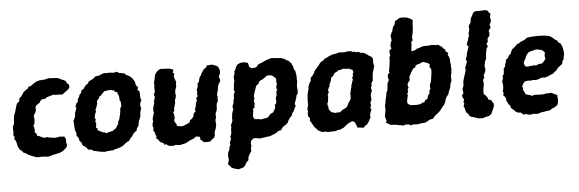

<svg xmlns="http://www.w3.org/2000/svg" viewBox="-55 -901 3926 1302"><g transform="rotate(-5 1908.0 -250.0)"><path d="M172 15 165 14 138 5 121 -2 108 -8 93 -19 77 -25 67 -39 54 -47 43 -69 41 -78 38 -92 33 -109 23 -122 27 -136 19 -150 22 -167 21 -182V-206L30 -223L32 -239L33 -262L38 -286L46 -305L49 -319L54 -333L57 -346L64 -362L79 -373L82 -393L96 -406L104 -418L113 -432L127 -444L145 -456L150 -467L167 -471L182 -482L204 -496L226 -503L249 -505L267 -506L276 -509L293 -513L308 -511L332 -510L350 -509L370 -501L378 -496L394 -490L405 -483L413 -467L426 -456V-438L417 -425L402 -415L383 -400L374 -394L346 -396H329L310 -398L293 -392L270 -386L254 -375H235L221 -363L219 -356L205 -344L193 -338L185 -323L187 -307L183 -291L175 -280L169 -267L172 -238L168 -213L160 -198L165 -189L167 -169L166 -154L179 -143V-131L196 -126L201 -123L216 -117L225 -112L250 -116L261 -111L280 -109L301 -106L320 -109L335 -112L347 -109L362 -110L372 -93V-74L373 -63L377 -51L370 -34L346 -13L324 -2L300 3L271 9L255 15L238 17L213 14H196Z M626 18 608 16 591 13 569 8 552 5 540 -4 517 -7 508 -18 499 -28 484 -37 478 -46 476 -57 462 -73 461 -86 454 -98 446 -107 447 -127 441 -139 438 -153 437 -166 436 -186 434 -209 448 -238 450 -265 455 -276 461 -296 456 -307 464 -325 476 -338 475 -351 487 -371 490 -383 500 -391 507 -412 523 -421 530 -434 542 -446 553 -453 561 -467 583 -478 595 -485 608 -497 635 -501 648 -507 667 -514 683 -513 706 -514 735 -511 756 -516 769 -507 788 -504 809 -499 816 -489 832 -483 844 -474 854 -466 862 -455 871 -440 875 -423 877 -414 891 -397 884 -382 896 -372 899 -360V-326L905 -309L896 -292L894 -270L899 -256L890 -225L889 -205L886 -192L877 -173L874 -159L870 -139L858 -121L855 -107L841 -97L830 -86L822 -71L808 -58L799 -43L783 -35L767 -23L752 -11L734 -3L719 2L699 6L685 13H666L645 15ZM647 -107 676 -115 693 -118 704 -127 717 -135 726 -151 736 -166 734 -175 740 -185 746 -198 749 -214 752 -222 756 -247 757 -266 765 -278 766 -288 764 -314 758 -321 757 -344 754 -358 748 -365 747 -378 731 -381 730 -389 702 -397 680 -395 659 -391 644 -376 633 -364 623 -359 619 -347 609 -337 603 -325 605 -310 600 -300 596 -284 589 -273 592 -260 583 -238 579 -216 586 -207 581 -191 586 -180 585 -166 582 -151 593 -143 592 -132 614 -121 626 -115 638 -114Z M1094 18 1075 17 1059 13 1049 4H1033L1028 -8L1009 -14L1001 -24L997 -32L982 -43L986 -57L978 -72V-82L967 -97L971 -116L966 -127V-143L972 -157L970 -174L976 -199L982 -213L980 -228V-248L986 -269L990 -281V-298L996 -314L998 -327L992 -339L1001 -358L1000 -374V-392L1002 -405L1000 -419L1007 -444L1011 -469L1018 -482L1028 -494L1037 -502L1051 -509L1080 -508L1094 -507L1107 -506L1117 -505L1140 -496L1133 -477L1143 -469L1138 -452L1141 -438L1145 -427L1151 -412L1148 -400L1149 -386L1146 -372L1140 -358L1138 -339L1141 -320L1138 -305L1132 -291V-274L1128 -257L1121 -233V-219L1113 -207L1118 -190L1120 -169L1114 -152L1121 -137L1129 -126V-116L1140 -112L1169 -109L1186 -116L1209 -126L1218 -132L1222 -145L1238 -156L1249 -173V-186L1265 -203L1261 -215L1268 -232L1272 -257L1280 -276L1276 -291L1288 -302L1285 -319L1287 -332L1285 -348L1294 -367V-389L1306 -402L1307 -412L1313 -431L1323 -444L1326 -453L1335 -466L1344 -481L1362 -493L1368 -506H1383L1401 -508L1417 -503L1431 -497L1442 -491L1447 -479L1452 -469L1453 -447L1442 -422L1448 -404L1449 -392L1438 -375L1433 -363L1429 -348L1428 -330L1422 -318L1420 -299L1422 -289L1421 -270V-258L1413 -244L1410 -226V-209L1406 -191L1399 -179L1398 -160L1400 -146L1394 -135V-116L1396 -99L1392 -80L1388 -68L1384 -58L1380 -41L1381 -30L1374 -12L1358 -1L1345 11L1332 12L1300 11L1298 5L1281 -7L1279 -27L1254 -32L1240 -21L1217 -12L1201 -4L1187 4L1174 9L1155 13L1139 17L1111 13Z M1522 215 1501 210 1485 205 1473 198 1461 183 1452 175 1460 148V135L1458 115L1460 97L1471 74V62L1480 45L1477 32L1482 19L1488 5L1484 -10L1490 -23L1494 -39L1493 -56L1497 -73L1495 -88L1501 -99L1508 -118L1507 -135L1509 -149L1510 -162L1514 -176L1521 -195L1516 -207L1519 -219L1527 -239L1526 -249L1533 -271L1531 -283L1535 -298L1541 -311L1535 -326L1538 -341L1539 -358L1544 -382V-393L1542 -412L1550 -433V-448L1557 -459L1566 -482L1577 -495L1595 -503L1621 -505L1631 -502L1647 -498L1653 -471L1671 -460L1692 -461L1708 -470L1712 -479L1725 -486L1748 -495L1762 -502L1777 -508L1794 -513L1807 -517L1829 -515L1852 -513L1870 -512L1883 -508L1896 -504L1906 -495L1923 -488L1931 -478L1940 -470L1944 -460L1952 -442V-430L1962 -417L1964 -404L1966 -392L1968 -374L1967 -361L1969 -347L1966 -327L1964 -309L1967 -286L1965 -262L1956 -250L1951 -228L1945 -212L1938 -193L1945 -181L1935 -163L1927 -145L1916 -131L1914 -119L1897 -101L1887 -86L1881 -71L1865 -57L1851 -49L1841 -40L1831 -24L1811 -20L1800 -10L1783 -2L1767 4L1753 10L1732 12L1715 15L1687 19L1673 18L1656 14L1640 15L1623 29L1618 49L1622 61L1617 78V101L1607 115L1597 133L1594 144L1593 159L1580 171L1565 196L1553 206L1542 209ZM1700 -109 1708 -110 1747 -117 1755 -124 1769 -141 1787 -148 1801 -171 1806 -186 1802 -196 1813 -208 1816 -219 1814 -245 1822 -263 1821 -286 1829 -300 1824 -309 1825 -325 1831 -340 1827 -351 1828 -373 1822 -382 1808 -394 1795 -401 1772 -402 1756 -393 1747 -385 1729 -375 1723 -373 1712 -365 1706 -351 1692 -342 1684 -325 1682 -316 1677 -304 1670 -283 1667 -268 1670 -254 1665 -244V-230L1669 -220L1665 -205V-191L1653 -184L1655 -168L1652 -156L1650 -141V-133L1655 -119L1668 -112L1679 -114Z M2199 14 2178 15 2146 16 2132 12 2109 13 2100 9 2082 0 2072 -11 2058 -26 2049 -41 2040 -58 2032 -69 2033 -89 2022 -101 2021 -120 2024 -134 2021 -152 2027 -171 2029 -186 2028 -203 2029 -221 2032 -252 2036 -272 2040 -280 2042 -303 2050 -323 2061 -340 2062 -360 2074 -372 2085 -387 2091 -401 2100 -413 2109 -424 2121 -437 2131 -451 2144 -464 2161 -472 2164 -480 2183 -487 2199 -496 2222 -505 2246 -508 2269 -515 2304 -513 2326 -517H2348L2362 -510L2373 -511L2388 -506L2402 -507L2415 -499H2432L2454 -487L2466 -477L2479 -470L2494 -455L2493 -430L2494 -418L2498 -404L2491 -377L2484 -354L2482 -336L2481 -322L2480 -306L2469 -288V-268L2462 -259L2468 -240L2458 -211V-198L2460 -178L2450 -155L2454 -141L2447 -121L2454 -112L2444 -86L2441 -73L2443 -57L2435 -45L2430 -33L2416 -13L2402 -4L2391 8L2366 5L2347 3L2345 -9L2333 -34L2321 -43L2307 -39L2289 -30L2272 -18L2257 -5L2231 7L2215 8ZM2203 -108 2224 -111 2233 -109 2248 -116 2259 -126 2271 -131 2281 -136 2292 -145 2298 -160 2303 -168 2314 -185 2319 -193 2322 -222 2319 -230 2325 -246 2327 -261 2331 -271 2332 -285 2337 -297 2341 -311 2347 -325 2341 -331 2349 -349 2348 -361 2354 -372 2349 -390 2334 -395 2322 -401 2310 -399 2288 -403 2270 -397 2254 -395 2243 -386 2228 -380 2220 -369 2213 -358 2201 -350 2196 -328 2190 -315 2185 -303 2184 -291 2178 -283 2172 -266 2176 -252 2167 -235 2169 -216 2166 -202V-192L2159 -175L2161 -161L2165 -153L2164 -142L2166 -136L2177 -123L2179 -116L2197 -113Z M2728 15 2712 20 2698 13 2678 11 2658 18 2649 14 2633 12 2616 8 2584 5 2572 4 2562 -3 2545 -11 2549 -27 2541 -52 2542 -63 2546 -86 2549 -101 2547 -120 2549 -133 2553 -150 2555 -167 2560 -185 2563 -202 2566 -219 2572 -228 2575 -248 2576 -261 2578 -279 2589 -299 2584 -316 2585 -336 2598 -350 2594 -359 2599 -378 2601 -394 2603 -406 2606 -433V-451L2613 -466L2609 -483L2611 -500L2625 -510L2620 -526L2623 -548L2631 -565L2629 -580L2626 -595L2632 -612L2641 -627L2645 -645L2649 -657L2658 -666L2666 -694L2681 -702L2696 -712L2709 -714L2737 -712L2751 -709L2760 -705L2774 -699L2786 -688L2782 -665V-647L2781 -635L2780 -625L2778 -605L2773 -586L2770 -570L2774 -555L2762 -542L2763 -524L2760 -503L2758 -480L2781 -484L2796 -494L2814 -498L2832 -506L2851 -508H2860H2877L2899 -511L2927 -507L2941 -509L2958 -497L2969 -491L2976 -479L2987 -474L2989 -459L3006 -447L3001 -435L3010 -418L3014 -400L3013 -384L3017 -371L3016 -356L3018 -339L3017 -330L3015 -308L3010 -287L3011 -274V-256L3003 -238L2999 -214L2992 -195L2986 -183L2984 -170L2970 -153L2961 -136L2958 -122L2950 -104L2943 -95L2931 -81L2923 -69L2910 -55L2888 -37L2875 -26L2865 -12L2840 -7L2828 1L2810 10L2787 12L2772 14L2756 17ZM2769 -115 2790 -118 2803 -127 2816 -128 2821 -141 2837 -148 2841 -158 2843 -170 2855 -184 2857 -205 2865 -217 2862 -230 2864 -245 2872 -264 2876 -287 2877 -300 2880 -312 2881 -332 2882 -345 2875 -359 2870 -366 2875 -378 2867 -388 2847 -396 2828 -401 2813 -395 2805 -390 2795 -389 2779 -382 2774 -369 2762 -364 2753 -352 2740 -330 2736 -321 2729 -309 2730 -284 2722 -277 2713 -261V-252L2718 -235L2710 -226L2712 -209L2705 -196L2708 -185L2704 -168L2699 -145L2702 -128L2718 -118L2725 -116L2752 -115Z M3174 13 3167 11 3143 3 3122 -3 3110 -12 3106 -23 3094 -33 3089 -44 3084 -67 3078 -79 3085 -96 3080 -104 3085 -125 3077 -136 3074 -153 3085 -166 3081 -195 3088 -212 3091 -228 3090 -242 3098 -271 3103 -286 3108 -300 3114 -325 3111 -336 3117 -351 3122 -362 3127 -380 3120 -393 3130 -417 3132 -435 3137 -448 3141 -461 3147 -479 3136 -491 3140 -507 3147 -521 3151 -539 3156 -548 3155 -569 3160 -584 3162 -597 3160 -618 3174 -638 3176 -652 3179 -668 3189 -685 3198 -704 3212 -713H3233H3262L3276 -715L3296 -710L3306 -694L3315 -687L3308 -665L3312 -652L3313 -635L3302 -614L3307 -593L3292 -574L3296 -556L3293 -536L3280 -523V-500L3270 -486L3277 -468L3266 -451L3265 -438L3262 -428L3260 -413L3259 -390L3249 -365L3245 -346L3244 -332L3247 -318V-308L3239 -287L3232 -276L3235 -259L3225 -244L3227 -226L3228 -210L3223 -191L3221 -172V-160L3222 -148L3230 -141L3238 -133L3247 -119L3249 -109L3270 -102L3276 -88L3284 -78L3283 -60L3271 -32L3260 -8L3243 3L3212 10L3204 14Z M3508 17 3501 12 3475 13 3467 3 3458 -2 3440 -3 3424 -13 3414 -25 3407 -30 3396 -40 3394 -54 3382 -66 3378 -77 3370 -89V-104L3364 -116L3352 -129L3357 -142L3352 -155L3357 -178V-202L3353 -223L3361 -244L3359 -258L3368 -270L3371 -291V-307L3383 -324V-334L3391 -354V-366L3406 -378L3415 -394L3429 -408L3433 -421L3438 -432L3453 -444L3465 -454L3474 -464L3489 -471L3503 -480L3524 -488L3536 -495L3545 -503L3563 -506L3592 -508L3611 -509H3627L3648 -508L3654 -509L3667 -507L3691 -503L3704 -499L3715 -491L3726 -483L3735 -474L3750 -466L3755 -453L3770 -445L3777 -430L3781 -421L3784 -407L3787 -386L3788 -368L3784 -357L3782 -336L3773 -327L3771 -311L3762 -300L3751 -292L3736 -279L3727 -266L3713 -256L3705 -247L3685 -239L3666 -230L3641 -223L3632 -226L3614 -222L3594 -214L3579 -213L3562 -214L3542 -211L3529 -213L3506 -209L3495 -195L3486 -179L3490 -166L3489 -153L3496 -142L3501 -130L3506 -122L3523 -116L3532 -115L3545 -108L3552 -109L3564 -113L3590 -112L3619 -111L3626 -112L3646 -116L3658 -115L3676 -117L3681 -116L3702 -105L3718 -99V-86L3720 -68L3716 -38L3711 -30L3692 -17L3672 -9L3661 0L3637 4L3617 7L3600 9L3580 16L3567 17L3539 14L3535 18ZM3529 -308H3538L3554 -311L3562 -310L3572 -313L3592 -311L3604 -316L3615 -319L3630 -320L3642 -328L3648 -336L3659 -349L3655 -371L3656 -380L3660 -388L3655 -398L3645 -407L3636 -413L3626 -414L3613 -418H3596L3575 -412L3567 -411L3550 -404L3542 -396L3535 -388L3528 -376L3523 -360L3516 -351L3510 -334L3512 -326L3517 -313Z"/></g></svg>

Font: Winky Rough SemiBold
Style: Italic
Weight: 600
Italic angle: -8.97852°
Designer: Simon Atzbach
Foundry: typofactur
Version: Version 1.206; ttfautohint (v1.8.4.7-5d5b)